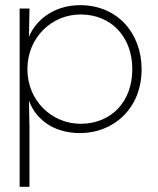

<svg xmlns="http://www.w3.org/2000/svg" viewBox="-20 -503 610 743"><path d="M292 -24C180 -24 86 -114 86 -235C86 -358 180 -447 292 -447C409 -447 492 -362 492 -235C492 -108 409 -24 292 -24ZM56 220H94V-12L92 -114C115 -49 179 12 290 12C418 12 528 -82 528 -235C528 -373 436 -483 290 -483C181 -483 114 -417 92 -360L94 -462V-470H56Z"/></svg>

Font: Kreadon Extra Light
Style: Regular
Weight: 200
Designer: kohakuno
Foundry: StudioGnu
Version: Version 1.000;Glyphs 3.1.2 (3151)